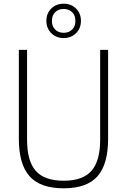

<svg xmlns="http://www.w3.org/2000/svg" viewBox="-20 -1010 688 1039"><path d="M324.5 9Q198.5 9 140.2 -56Q82 -121 82 -259V-740H126.5V-253Q126.5 -139.5 173.2 -85.8Q220 -32 324.5 -32Q428.5 -32 475.2 -85.8Q522 -139.5 522 -253V-740H565V-259Q565 -121 507.5 -56Q450 9 324.5 9ZM324.5 -804Q284 -804 257.5 -830.5Q231 -857 231 -897Q231 -937.5 257.5 -963.8Q284 -990 324.5 -990Q365 -990 391.5 -963.8Q418 -937.5 418 -897Q418 -857 391.5 -830.5Q365 -804 324.5 -804ZM324.5 -832.5Q352.5 -832.5 370.2 -849.8Q388 -867 388 -897Q388 -927 370.2 -944.2Q352.5 -961.5 324.5 -961.5Q296.5 -961.5 278.8 -944.2Q261 -927 261 -897Q261 -867 278.8 -849.8Q296.5 -832.5 324.5 -832.5Z"/></svg>

Font: Encode Sans SmCnd XLt
Style: Regular
Weight: 200
Width: 4
Designer: Multiple Designers
Foundry: Impallari Type
Version: Version 3.002; ttfautohint (v1.8.3) -l 8 -r 50 -G 200 -x 14 